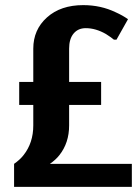

<svg xmlns="http://www.w3.org/2000/svg" viewBox="-20 -730 545 750"><path d="M35 0V-90Q58 -106 72 -124Q110 -172 110 -240V-320H55V-410H110V-540Q110 -614 163.5 -662Q217 -710 305 -710Q374 -710 432 -682Q459 -670 480 -655L435 -575H425Q416 -583 394 -597Q354 -620 315 -620Q285 -620 267.5 -599Q250 -578 250 -540V-410H375V-320H250V-240Q250 -172 212 -124Q198 -106 175 -90H495V0Z"/></svg>

Font: Scada
Style: Bold
Weight: 700
Designer: Jovanny Lemonad
Foundry: Jovanny Lemonad
Version: Version 4.100;PS 004.100;hotconv 1.0.88;makeotf.lib2.5.64775